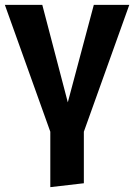

<svg xmlns="http://www.w3.org/2000/svg" viewBox="-22 -550 552 790"><path d="M510 -530 323 -8V204L185 220V-8L-2 -530H152L257 -129L364 -530Z"/></svg>

Font: FiraGO SemiBold
Style: Regular
Weight: 600
Designer: bBox Type
Foundry: bBox Type GmbH
Version: Version 1.001;PS 001.001;hotconv 1.0.88;makeotf.lib2.5.64775